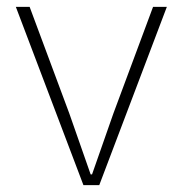

<svg xmlns="http://www.w3.org/2000/svg" viewBox="-20 -537 530 557"><path d="M26 -517H66L181 -208L243 -31H247L309 -208L424 -517H464L268 0H222Z"/></svg>

Font: Mona Sans VF XLt
Style: Regular
Weight: 200
Designer: Deni Anggara
Foundry: GitHub
Version: Version 2.000;Glyphs 3.2.3 (3260)